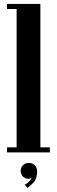

<svg xmlns="http://www.w3.org/2000/svg" viewBox="-20 -770 288 970"><path d="M15.5 0V-25.5H64V-724.5H15.5V-750H184V-25.5H232V0ZM119 179.5 105 163Q114.5 158.5 125.2 148.8Q136 139 139.5 128Q133.5 133.5 124.5 133.5Q107.5 133.5 96 121.8Q84.5 110 84.5 93Q84.5 76 96.2 64.5Q108 53 125 53Q143 53 155.2 64.5Q167.5 76 167.5 97Q167.5 133 149 152.5Q130.5 172 119 179.5Z"/></svg>

Font: Imbue 50pt
Style: Bold
Weight: 700
Designer: Tyler Finck
Foundry: Etcetera Type Company
Version: Version 1.102; ttfautohint (v1.8.3)